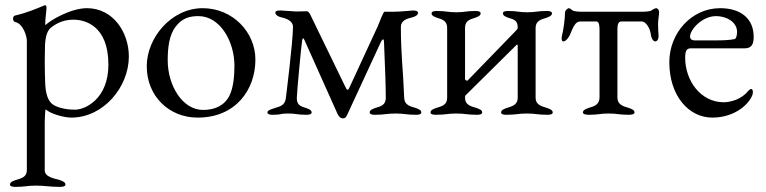

<svg xmlns="http://www.w3.org/2000/svg" viewBox="-20 -446 2998 751"><path d="M274 -17C230 -17 196 -28 181 -42C162 -60 158 -97 157 -115C156 -136 155 -171 155 -205C155 -229 156 -252 156 -269C158 -310 167 -329 182 -340C207 -359 234 -369 268 -369C311 -369 404 -347 404 -193C404 -59 313 -17 274 -17ZM85 220C85 247 62 252 42 258C31 262 19 266 19 276C19 284 33 285 40 285C79 285 85 280 120 280C155 280 175 285 214 285C222 285 236 284 236 276C236 266 224 262 213 258C193 252 155 247 155 220V33C155 27 156 -18 159 -18C179 0 231 14 259 14C385 14 484 -106 484 -225C484 -319 423 -414 320 -414C257 -414 177 -367 158 -348C157 -349 157 -353 157 -357C157 -373 162 -405 162 -417C162 -421 159 -426 156 -426C155 -426 155 -425 154 -425C122 -412 89 -397 38 -385C34 -384 31 -379 31 -373C31 -367 34 -361 39 -360C72 -353 85 -302 85 -287Z M773 -414C650 -414 554 -298 554 -187C554 -70 641 14 753 14C903 14 979 -96 979 -213C979 -321 889 -414 773 -414ZM756 -383C841 -383 897 -284 897 -189C897 -150 893 -102 877 -71C857 -32 819 -16 774 -16C694 -16 636 -111 636 -210C636 -258 641 -309 668 -343C692 -374 720 -383 756 -383Z M1548 -341C1548 -366 1572 -373 1592 -378C1603 -381 1615 -386 1615 -396C1615 -404 1602 -405 1595 -405C1590 -405 1547 -400 1517 -400H1484C1479 -400 1467 -365 1457 -342L1347 -104C1341 -90 1337 -93 1331 -106L1193 -390C1191 -394 1186 -402 1180 -402C1169 -402 1144 -401 1139 -401C1129 -401 1088 -405 1078 -405C1071 -405 1057 -405 1057 -397C1057 -387 1070 -380 1081 -378C1100 -374 1126 -364 1126 -341C1126 -283 1098 -62 1098 -62C1095 -35 1077 -30 1057 -24C1046 -20 1026 -16 1026 -6C1026 2 1039 3 1046 3C1085 3 1071 -2 1106 -2C1141 -2 1140 3 1179 3C1186 3 1199 2 1199 -6C1199 -16 1187 -20 1176 -24C1156 -30 1141 -35 1141 -62C1141 -83 1159 -274 1162 -289C1164 -299 1167 -298 1171 -289L1300 -1C1305 10 1312 17 1322 17C1330 17 1334 12 1339 1C1348 -19 1469 -280 1469 -280C1475 -293 1481 -298 1482 -282C1486 -188 1489 -109 1489 -63C1489 -35 1469 -30 1449 -24C1438 -20 1426 -16 1426 -6C1426 2 1439 3 1446 3C1485 3 1492 -2 1527 -2C1562 -2 1569 3 1608 3C1615 3 1628 2 1628 -6C1628 -16 1616 -20 1605 -24C1585 -30 1562 -35 1561 -63C1557 -171 1548 -232 1548 -341Z M2005 -339C2005 -332 2003 -333 2000 -328L1809 -131C1807 -129 1799 -132 1799 -137V-337C1799 -364 1817 -370 1837 -376C1848 -380 1860 -384 1860 -394C1860 -402 1847 -403 1840 -403C1800 -403 1800 -398 1765 -398C1730 -398 1728 -403 1688 -403C1681 -403 1668 -402 1668 -394C1668 -384 1680 -380 1691 -376C1711 -370 1729 -364 1729 -337V-63C1729 -35 1707 -30 1687 -24C1676 -20 1664 -16 1664 -6C1664 2 1677 3 1684 3C1724 3 1730 -2 1765 -2C1800 -2 1806 3 1846 3C1853 3 1866 2 1866 -6C1866 -16 1854 -20 1843 -24C1823 -30 1799 -35 1799 -63C1799 -69 1799 -71 1802 -74L2001 -271C2003 -273 2005 -271 2005 -266V-63C2005 -36 1983 -30 1963 -24C1952 -20 1940 -16 1940 -6C1940 2 1953 3 1960 3C2000 3 2006 -2 2041 -2C2076 -2 2082 3 2122 3C2129 3 2142 2 2142 -6C2142 -16 2130 -20 2119 -24C2099 -30 2075 -36 2075 -63V-337C2075 -364 2096 -370 2116 -376C2127 -380 2139 -384 2139 -394C2139 -402 2127 -403 2119 -403C2079 -403 2077 -398 2042 -398C2007 -398 2007 -403 1967 -403C1959 -403 1947 -402 1947 -394C1947 -384 1959 -380 1970 -376C1990 -370 2005 -366 2005 -339Z M2485 -400H2263C2246 -400 2225 -401 2220 -405C2214 -410 2208 -414 2205 -414C2201 -414 2190 -406 2190 -396C2190 -371 2183 -324 2178 -306C2177 -303 2177 -299 2177 -295C2177 -289 2178 -284 2184 -284C2194 -284 2206 -302 2209 -309C2222 -341 2231 -362 2249 -362H2313C2324 -362 2325 -342 2325 -330V-65C2325 -36 2303 -30 2283 -24C2272 -20 2260 -16 2260 -6C2260 2 2276 3 2283 3C2322 3 2326 -2 2361 -2C2396 -2 2400 3 2439 3C2446 3 2462 2 2462 -6C2462 -16 2450 -20 2439 -24C2419 -30 2395 -36 2395 -64V-330C2395 -343 2396 -362 2410 -362H2490C2508 -362 2524 -332 2526 -309C2527 -301 2533 -284 2543 -284C2552 -284 2557 -297 2556 -306C2555 -320 2554 -336 2554 -352C2554 -369 2558 -385 2558 -399C2558 -408 2551 -414 2547 -414C2544 -414 2534 -410 2528 -405C2523 -401 2502 -400 2485 -400Z M2781 -383C2820 -383 2863 -361 2863 -321C2863 -310 2860 -294 2853 -293C2832 -289 2809 -288 2780 -288H2698C2684 -288 2679 -295 2679 -303C2679 -329 2725 -383 2781 -383ZM2797 -414C2684 -414 2598 -316 2598 -203C2598 -70 2675 14 2766 14C2858 14 2914 -43 2924 -78C2926 -86 2925 -98 2918 -98C2915 -98 2910 -94 2907 -91C2881 -57 2836 -46 2811 -46C2721 -46 2660 -130 2660 -220C2660 -254 2669 -257 2685 -257H2893C2919 -257 2928 -272 2928 -302C2928 -376 2874 -414 2797 -414Z"/></svg>

Font: EB Garamond 12
Style: Regular
Weight: 400
Version: Version 0.016+